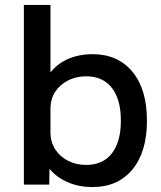

<svg xmlns="http://www.w3.org/2000/svg" viewBox="-20 -750 656 780"><path d="M355 10Q302 10 257 -9Q212 -28 183 -62H181L180 0H77V-730H185V-458H187Q215 -493 259 -511.5Q303 -530 355 -530Q459 -530 518 -458.5Q577 -387 577 -260Q577 -133 518 -61.5Q459 10 355 10ZM330 -80Q398 -80 434.5 -127Q471 -174 471 -260Q471 -346 434.5 -393Q398 -440 330 -440Q289 -440 256 -423Q223 -406 204 -376.5Q185 -347 185 -309V-211Q185 -174 204 -144Q223 -114 256 -97Q289 -80 330 -80Z"/></svg>

Font: M PLUS 1 Thin Medium
Style: Regular
Weight: 500
Version: Version 1.001